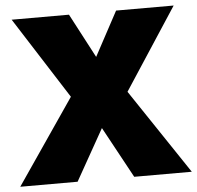

<svg xmlns="http://www.w3.org/2000/svg" viewBox="-51 -752 826 804"><g transform="rotate(-5 362.0 -350.0)"><path d="M466 -700 366 -514 268 -700H27L246 -357L2 0H243L364 -215L481 0H723L484 -357L708 -700Z"/></g></svg>

Font: Jost ExtraBold
Style: Regular
Weight: 800
Version: Version 3.710